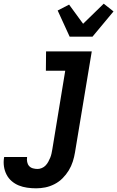

<svg xmlns="http://www.w3.org/2000/svg" viewBox="-92 -799 636 1042"><path d="M104 223Q79 223 55 219.5Q31 216 10 207.5Q-11 199 -28.5 184Q-46 169 -56.5 148.5Q-67 128 -70.5 104.5Q-74 81 -70 56L-69 53H55V54Q53 67 55.5 80Q58 93 66 102Q74 111 86.5 114.5Q99 118 112 118Q123 118 135 113Q147 108 155.5 99Q164 90 170 79Q176 68 180.5 57Q185 46 187.5 34.5Q190 23 192 11L262 -415H157L158 -520H406L315 28Q311 53 303 78Q295 103 281 126Q267 149 247.5 168.5Q228 188 203.5 200.5Q179 213 154 218Q129 223 104 223ZM286 -600 221 -742 283 -774 359 -670 471 -779 524 -737 410 -600Z"/></svg>

Font: Iosevka Extrabold Oblique
Style: Regular
Weight: 800
Italic angle: -9°
Monospace: yes
Designer: Belleve Invis
Foundry: Belleve Invis
Version: Version 32.5.0; ttfautohint (v1.8.4)